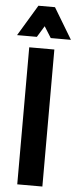

<svg xmlns="http://www.w3.org/2000/svg" viewBox="-74 -973 407 1005"><g transform="rotate(5 129.5 -470.5)"><path d="M57 0V-720H189V0ZM92 -778H-12L86 -941H173L271 -778H165L128 -837Q122 -828 110 -807.5Q98 -787 92 -778Z"/></g></svg>

Font: Orbitron
Style: Bold
Weight: 700
Designer: Matt McInerney
Foundry: Matt McInerney
Version: Version 001.001